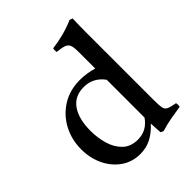

<svg xmlns="http://www.w3.org/2000/svg" viewBox="-214 -879 1016 1016"><g transform="rotate(-45 294.5 -371.0)"><path d="M416 13 400 6 396 -63Q361 -25 324.5 -6.5Q288 12 244 12Q182 12 135.5 -21.5Q89 -55 64 -109Q39 -163 39 -226Q39 -299 70.5 -359Q102 -419 159.5 -455.5Q217 -492 294 -492Q317 -492 342 -488.5Q367 -485 394 -477V-605Q394 -636 388 -651.5Q382 -667 364.5 -673.5Q347 -680 312 -683Q309 -696 312 -710Q352 -715 394 -725.5Q436 -736 480 -755L497 -749Q496 -727 495.5 -699Q495 -671 495 -638V-142Q495 -104 498 -85Q501 -66 516 -58.5Q531 -51 567 -45Q570 -32 567 -18Q527 -12 489 -5Q451 2 416 13ZM395 -392Q352 -451 282 -451Q213 -451 178 -400.5Q143 -350 143 -261Q143 -209 157 -161Q171 -113 203 -82Q235 -51 288 -51Q355 -51 395 -109Z"/></g></svg>

Font: Tiro Tamil
Style: Regular
Weight: 400
Designer: Tamil: Fernando Mello & Fiona Ross. Latin: John Hudson.
Foundry: Tiro Typeworks Ltd.
Version: Version 1.52